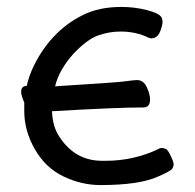

<svg xmlns="http://www.w3.org/2000/svg" viewBox="-20 -511 562 554"><path d="M270 23Q215 23 163 -2Q111 -27 80.5 -80.5Q50 -134 50 -190V-215Q41 -236 41 -246Q41 -263 57 -263Q62 -285 72 -309Q96 -363 133.5 -403.5Q171 -444 218 -467Q265 -491 330 -491Q368 -491 403.5 -482Q439 -473 446 -461Q449 -455 449 -448Q449 -439 443 -422.5Q437 -406 426 -402L417 -400L409 -402Q373 -420 328 -420Q294 -420 262.5 -408.5Q231 -397 192 -356Q150 -309 139 -262Q317 -273 338 -276Q367 -280 375 -280Q394 -280 403.5 -259.5Q413 -239 413 -224Q413 -201 394 -201Q316 -201 130 -190Q132 -145 151 -117Q196 -47 275 -47H284Q366 -47 437 -81Q441 -84 447 -84Q451 -84 458 -81.5Q465 -79 474 -58Q481 -44 481 -36Q481 -32 477.5 -25Q474 -18 437 -2Q383 23 270 23Z"/></svg>

Font: LXGW WenKai Medium
Style: Regular
Weight: 500
Designer: LXGW / Fontworks Inc.
Foundry: LXGW / Fontworks Inc.
Version: Version 1.501; October 10, 2024